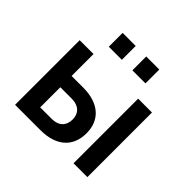

<svg xmlns="http://www.w3.org/2000/svg" viewBox="-171 -880 1059 1059"><g transform="rotate(45 359.0 -350.0)"><path d="M533 0H641V-504H533ZM77 0H275C396 0 467 -61 467 -168C467 -272 396 -333 275 -333H185V-504H77ZM275 -88H185V-245H275C329 -245 359 -214 359 -168C359 -118 329 -88 275 -88ZM400 -592H502V-700H400ZM216 -592H318V-700H216Z"/></g></svg>

Font: Finlandica Medium
Style: Regular
Weight: 500
Designer: Niklas Ekholm, Juho Hiilivirta, Jaakko Suomalainen
Foundry: Helsinki Type Studio
Version: Version 2.000;Glyphs 3.2 (3202)